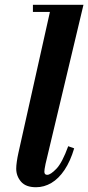

<svg xmlns="http://www.w3.org/2000/svg" viewBox="-20 -774 370 805"><path d="M131 11Q88 11 68 -12.5Q48 -36 48 -67Q48 -79 50.5 -96.5Q53 -114 57 -132L196 -754H330L171 -87Q168 -74 167 -65.5Q166 -57 166 -54Q166 -41 178 -41Q192 -41 216.5 -66.5Q241 -92 266 -161L291 -152Q275 -98 250.5 -61.5Q226 -25 195.5 -7Q165 11 131 11ZM118 -724V-754H273V-724Z"/></svg>

Font: Libre Bodoni
Style: Italic
Weight: 400
Italic angle: -13°
Designer: Pablo Impallari, Rodrigo Fuenzalida
Foundry: Impallari Type
Version: Version 2.005;gftools[0.9.23]